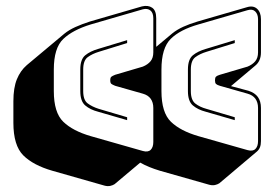

<svg xmlns="http://www.w3.org/2000/svg" viewBox="-20 -625 952 660"><path d="M471 -106Q489 -101 498 -110Q507 -119 507 -137V-254Q507 -273 498 -285.5Q489 -298 471 -303L376 -330Q366 -334 362.5 -337Q359 -340 359 -349Q359 -358 362.5 -361Q366 -364 376 -368L471 -396Q488 -403 497.5 -414.5Q507 -426 507 -445V-562Q507 -581 497 -589Q487 -597 471 -593L292 -541Q230 -522 197.5 -491Q165 -460 165 -386V-312Q165 -238 197.5 -206.5Q230 -175 292 -157ZM831 -109Q849 -104 858 -113Q867 -122 867 -140V-254Q867 -273 858 -285.5Q849 -298 831 -303L736 -330Q726 -333 722.5 -336.5Q719 -340 719 -349Q719 -358 722.5 -361.5Q726 -365 736 -368L831 -396Q848 -403 857.5 -414.5Q867 -426 867 -445V-559Q867 -576 857.5 -585.5Q848 -595 831 -590L662 -541Q599 -523 567 -491.5Q535 -460 535 -386V-312Q535 -238 567.5 -206.5Q600 -175 662 -157ZM688 -457 787 -487V-477L690 -447Q667 -440 651.5 -428.5Q636 -417 636 -386V-312Q636 -281 651.5 -269Q667 -257 689 -251L787 -222V-212L687 -241Q660 -248 643 -262.5Q626 -277 626 -312V-386Q626 -421 643 -435Q660 -449 688 -457ZM319 -251 417 -222V-212L317 -241Q290 -248 273 -262.5Q256 -277 256 -312V-386Q256 -421 273 -435Q290 -449 318 -457L417 -487V-477L320 -447Q297 -440 281.5 -428.5Q266 -417 266 -386V-312Q266 -281 281.5 -269.5Q297 -258 319 -251ZM374 8Q368 12 359 14Q350 16 339 13L160 -38Q94 -57 60 -91Q26 -125 26 -203V-277Q26 -323 38 -352.5Q50 -382 72 -401L201 -509Q217 -522 239 -532Q261 -542 289 -551L468 -603Q489 -608 503 -598.5Q517 -589 517 -562V-464L572 -510Q588 -523 610 -533Q632 -543 659 -551L828 -600Q850 -607 863.5 -595Q877 -583 877 -559V-445Q877 -430 872 -418.5Q867 -407 857 -399L774 -329L834 -313Q856 -306 866.5 -291.5Q877 -277 877 -254V-140Q877 -127 873.5 -118.5Q870 -110 863 -104L734 5Q728 9 719 11Q710 13 699 10L530 -38Q510 -44 493 -51Q476 -58 462 -66Z"/></svg>

Font: Bungee Shade
Style: Regular
Weight: 400
Designer: David Jonathan Ross
Foundry: David Jonathan Ross
Version: Version 1.000;PS 1.0;hotconv 1.0.72;makeotf.lib2.5.5900